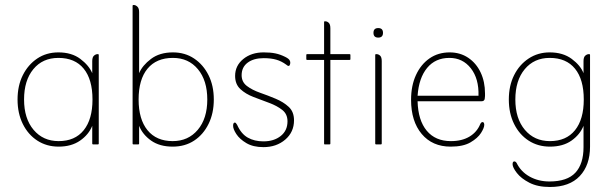

<svg xmlns="http://www.w3.org/2000/svg" viewBox="-20 -576 2442 766"><path d="M348 -284V-332Q348 -348 355 -354Q362 -360 369 -360H371Q374 -360 374 -357V-3Q374 0 371 0H351Q348 0 348 -3V-74Q334 -39 299.5 -15Q265 9 214 9Q166 9 129 -15Q92 -39 71 -81.5Q50 -124 50 -179Q50 -234 71 -276Q92 -318 128.5 -342.5Q165 -367 213 -367Q266 -367 300.5 -341Q335 -315 348 -284ZM214 -13Q279 -13 314 -56.5Q349 -100 349 -179Q349 -259 314 -302Q279 -345 213 -345Q150 -345 113 -300Q76 -255 76 -179Q76 -103 114 -58Q152 -13 214 -13Z M535 -74V-3Q535 0 532 0H512Q509 0 509 -3V-553Q509 -556 512 -556H514Q521 -556 528 -549.5Q535 -543 535 -528V-284Q548 -315 582.5 -341Q617 -367 670 -367Q718 -367 754.5 -342.5Q791 -318 812 -276Q833 -234 833 -179Q833 -124 812 -81.5Q791 -39 754.5 -15Q718 9 669 9Q617 9 583 -15Q549 -39 535 -74ZM669 -13Q731 -13 769 -58Q807 -103 807 -179Q807 -255 769.5 -300Q732 -345 670 -345Q604 -345 568.5 -302Q533 -259 533 -179Q533 -100 568.5 -56.5Q604 -13 669 -13Z M1138 -324 1137 -319Q1135 -313 1132 -313Q1127 -313 1122 -318Q1103 -332 1082 -338Q1061 -344 1032 -344Q992 -344 968 -326Q944 -308 944 -276Q944 -249 965 -233Q986 -217 1017.5 -206Q1049 -195 1080 -182Q1111 -169 1132 -149.5Q1153 -130 1153 -96Q1153 -49 1118 -19Q1083 11 1031 11Q990 11 963 -5Q936 -21 923 -41Q910 -61 910 -74Q910 -87 917 -87Q921 -87 926 -78Q942 -42 968.5 -27Q995 -12 1031 -12Q1073 -12 1100 -33.5Q1127 -55 1127 -92Q1127 -121 1106 -137.5Q1085 -154 1054 -165.5Q1023 -177 991.5 -189Q960 -201 939 -220.5Q918 -240 918 -273Q918 -314 950.5 -340.5Q983 -367 1032 -367Q1059 -367 1078.5 -363Q1098 -359 1118 -349Q1132 -342 1135.5 -335.5Q1139 -329 1138 -324Z M1273 -337H1205Q1202 -337 1202 -340V-357Q1202 -360 1205 -360H1273V-488Q1273 -491 1275 -491H1278Q1285 -491 1291.5 -485Q1298 -479 1298 -463V-360H1375Q1378 -360 1378 -357V-340Q1378 -337 1375 -337H1298V-3Q1298 0 1295 0H1275Q1273 0 1273 -3Z M1470 -445Q1470 -464 1489 -464Q1508 -464 1508 -445Q1508 -426 1489 -426Q1470 -426 1470 -445ZM1477 -3V-357Q1477 -360 1480 -360H1482Q1490 -360 1496.5 -354Q1503 -348 1503 -332V-3Q1503 0 1500 0H1480Q1477 0 1477 -3Z M1901 -172H1646Q1648 -96 1682.5 -54.5Q1717 -13 1779 -13Q1823 -13 1853 -31Q1883 -49 1896 -81Q1900 -89 1905 -89Q1909 -89 1910.5 -85.5Q1912 -82 1912 -78Q1912 -66 1899 -45.5Q1886 -25 1857 -8Q1828 9 1778 9Q1705 9 1662.5 -41.5Q1620 -92 1620 -178Q1620 -234 1639.5 -276.5Q1659 -319 1693.5 -343Q1728 -367 1774 -367Q1816 -367 1848 -345.5Q1880 -324 1897.5 -287Q1915 -250 1915 -203Q1915 -196 1915 -193Q1915 -190 1914 -183Q1913 -172 1901 -172ZM1646 -194H1889Q1891 -262 1858.5 -303.5Q1826 -345 1773 -345Q1717 -345 1684 -305Q1651 -265 1646 -194Z M2308 -284V-332Q2308 -348 2315 -354Q2322 -360 2329 -360H2331Q2334 -360 2334 -357V9Q2334 83 2293 126.5Q2252 170 2174 170Q2125 170 2092 153Q2059 136 2042 114Q2025 92 2025 79Q2025 68 2032 68Q2037 68 2041 74Q2058 109 2093 128.5Q2128 148 2172 148Q2243 148 2275.5 113Q2308 78 2308 11V-74Q2294 -39 2260 -15Q2226 9 2174 9Q2126 9 2089 -15Q2052 -39 2031 -81.5Q2010 -124 2010 -179Q2010 -234 2031 -276Q2052 -318 2089 -342.5Q2126 -367 2173 -367Q2226 -367 2261 -341Q2296 -315 2308 -284ZM2174 -13Q2239 -13 2274 -56.5Q2309 -100 2309 -179Q2309 -259 2274 -302Q2239 -345 2173 -345Q2111 -345 2073.5 -300Q2036 -255 2036 -179Q2036 -103 2074 -58Q2112 -13 2174 -13Z"/></svg>

Font: Zain ExtraLight
Style: Regular
Weight: 200
Designer: Zain,Boutros
Foundry: Mobile Telecommunications Company (Zain), 2024
Version: Version 1.51; ttfautohint (v1.8.4)